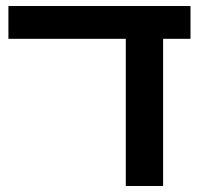

<svg xmlns="http://www.w3.org/2000/svg" viewBox="-20 -618 672 638"><path d="M398 0V-489H8V-598H613V-489H522V0Z"/></svg>

Font: Noto Sans Hebrew SemiCondensed SemiBold
Style: Regular
Weight: 600
Width: 4
Designer: Monotype Design Team
Foundry: Monotype Imaging Inc.
Version: Version 2.004; ttfautohint (v1.8.4.7-5d5b)